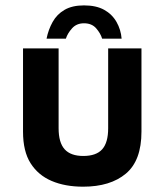

<svg xmlns="http://www.w3.org/2000/svg" viewBox="-20 -688 619 723"><path d="M296.3 -667.7Q342.3 -667.7 372.3 -651Q402.3 -634.3 418.8 -605.3Q435.3 -576.3 438 -542.3H364.7Q358.7 -562.3 342.2 -581.3Q325.7 -600.3 296.3 -600.3Q268.3 -600.3 251.3 -581.3Q234.3 -562.3 228 -542.3H155.3Q162 -576.3 178.2 -605.3Q194.3 -634.3 223.2 -651Q252 -667.7 296.3 -667.7ZM293 15Q225 15 174.3 -6.7Q123.7 -28.3 95.2 -73.2Q66.7 -118 66.7 -192.3V-505.7H200.7V-205Q200.7 -151 223.5 -125.8Q246.3 -100.7 293.7 -100.7Q342.3 -100.7 364.8 -125.8Q387.3 -151 387.3 -205V-505.7H512.7V-192.3Q512.7 -83.3 454 -34.2Q395.3 15 293 15Z"/></svg>

Font: Vivano Light
Style: Regular
Weight: 300
Designer: Joe Prince, Josias Burgherr
Version: Version 2.064;September 19, 2022;FontCreator 14.0.0.2877 64-